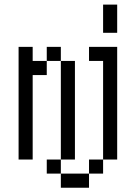

<svg xmlns="http://www.w3.org/2000/svg" viewBox="-20 -708 540 852"><path d="M250 62.5V125H375V62.5ZM250 62.5V0H187.5V62.5ZM375 62.5H437.5V0H375ZM250 0H312.5V-437.5H250ZM437.5 0H500Q500 0 500 -500H375V-437.5H437.5ZM62.5 -500Q62.5 -500 62.5 0H125Q125 0 125 -375H187.5V-437.5H125V-500ZM187.5 -437.5H250V-500H187.5ZM437.5 -687.5Q437.5 -687.5 437.5 -562.5H500Q500 -562.5 500 -687.5Z"/></svg>

Font: Unifont
Style: Regular
Weight: 500
Version: Version 13.0.05